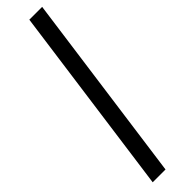

<svg xmlns="http://www.w3.org/2000/svg" viewBox="-292 -810 789 789"><g transform="rotate(-45 102.5 -415.5)"><path d="M16.5 0 130.5 -831H205L91 0Z"/></g></svg>

Font: Merriweather 60pt Light
Style: Italic
Weight: 300
Italic angle: -7.8°
Version: Version 2.101